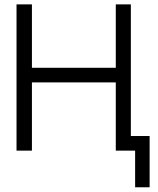

<svg xmlns="http://www.w3.org/2000/svg" viewBox="-20 -670 704 854"><path d="M53.5 -650.5H122V-368.5H495V-650.5H562V-65H645.5V163H581V0H495V-303.5H122V0H53.5Z"/></svg>

Font: Overused Grotesk Book
Style: Regular
Weight: 375
Version: Version 0.004